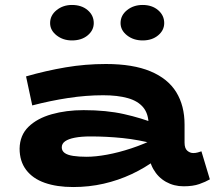

<svg xmlns="http://www.w3.org/2000/svg" viewBox="-20 -741 868 774"><path d="M720 10Q681 10 649 -8Q617 -26 598 -59.5Q579 -93 579 -138V-238Q579 -282 557.5 -308Q536 -334 495 -345.5Q454 -357 396 -357Q327 -357 255 -346Q183 -335 110 -316L85 -433Q165 -456 244.5 -469.5Q324 -483 407 -483Q516 -483 586.5 -453.5Q657 -424 690.5 -369.5Q724 -315 724 -239V-166Q724 -143 735 -133.5Q746 -124 759 -124Q769 -124 777.5 -126.5Q786 -129 792 -131L826 -18Q809 -8 783.5 1Q758 10 720 10ZM275 13Q209 13 160.5 -4Q112 -21 85.5 -56Q59 -91 59 -142Q60 -196 95 -230Q130 -264 188.5 -280.5Q247 -297 317 -297Q409 -297 480 -281Q551 -265 611 -241V-159Q538 -178 473.5 -184.5Q409 -191 345 -191Q308 -191 282 -186Q256 -181 242.5 -171.5Q229 -162 229 -147Q229 -133 240.5 -124.5Q252 -116 275 -112.5Q298 -109 329 -109Q365 -109 411.5 -117.5Q458 -126 509.5 -143Q561 -160 611 -185L608 -97Q564 -64 510.5 -39Q457 -14 398 -0.5Q339 13 275 13ZM555 -578Q518 -578 492 -598.5Q466 -619 466 -648Q466 -679 492 -700Q518 -721 555 -721Q593 -721 617.5 -700Q642 -679 642 -648Q642 -619 617.5 -598.5Q593 -578 555 -578ZM270 -578Q234 -578 208 -598.5Q182 -619 182 -648Q182 -679 208 -700Q234 -721 270 -721Q309 -721 333.5 -700Q358 -679 358 -648Q358 -619 333.5 -598.5Q309 -578 270 -578Z"/></svg>

Font: BioRhyme SemiExpanded ExtraBold
Style: Regular
Weight: 800
Width: 6
Designer: Aoife Mooney
Foundry: Aoife Mooney Type
Version: Version 1.600;gftools[0.9.33]